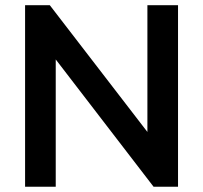

<svg xmlns="http://www.w3.org/2000/svg" viewBox="-20 -711 773 731"><path d="M75.5 0H192.2V-516.7H167.6L564.7 0H657.8V-691.2H541.2V-175.5H566.7L169.6 -691.2H75.5Z"/></svg>

Font: LL Pando Sans
Style: Bold
Weight: 700
Designer: Joshua Smith
Foundry: Joshua Smith
Version: Version 1.000;Glyphs 3.2.1 (3258)